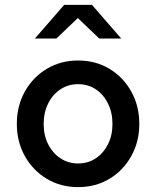

<svg xmlns="http://www.w3.org/2000/svg" viewBox="-20 -757 640 787"><path d="M300 10Q229 10 172 -24Q115 -58 82 -117Q49 -176 49 -249Q49 -323 82 -382Q115 -441 172 -475Q229 -509 300 -509Q372 -509 428.5 -475Q485 -441 518 -382Q551 -323 551 -249Q551 -176 518 -117Q485 -58 428.5 -24Q372 10 300 10ZM300 -87Q341 -87 372.5 -108Q404 -129 422.5 -165.5Q441 -202 441 -249Q441 -296 422.5 -333Q404 -370 372.5 -391Q341 -412 300 -412Q260 -412 228 -391Q196 -370 177.5 -333Q159 -296 159 -249Q159 -202 177.5 -165.5Q196 -129 228 -108Q260 -87 300 -87ZM123 -599 243 -737H357L477 -599H387L299 -683L211 -599Z"/></svg>

Font: Red Hat Mono Medium
Style: Regular
Weight: 500
Monospace: yes
Designer: Pentagram, MCKL
Foundry: Pentagram, MCKL
Version: Version 1.023; ttfautohint (v1.8.3)